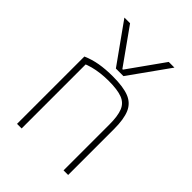

<svg xmlns="http://www.w3.org/2000/svg" viewBox="-227 -897 1004 1004"><g transform="rotate(45 275.0 -395.0)"><path d="M90 -790H132L273 -592H277L418 -790H460L303 -570H247ZM86 -498Q125 -515 168 -522.5Q211 -530 266 -530Q342 -530 385 -513Q428 -496 446 -454.5Q464 -413 464 -340V0H430V-339Q430 -402 416 -436.5Q402 -471 366.5 -484.5Q331 -498 267 -498Q235 -498 206.5 -494.5Q178 -491 153.5 -484.5Q129 -478 104 -467L120 -490V0H86Z"/></g></svg>

Font: M PLUS Code Latin SemiExpanded ExtraLight
Style: Regular
Weight: 250
Width: 6
Designer: Coji Morishita
Foundry: UNDERFOREST DESIGN
Version: Version 1.002; ttfautohint (v1.8.3)